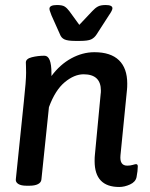

<svg xmlns="http://www.w3.org/2000/svg" viewBox="-20 -738 597 765"><path d="M529 -75Q529 -58 524 -32Q520 -13 498 -3Q476 7 455 7Q357 7 357 -96Q357 -112 358 -120L381 -363Q382 -368 382 -377Q382 -442 313 -442Q276 -442 238 -410.5Q200 -379 175 -311L145 -23Q144 -11 131.5 -4.5Q119 2 97 2H86Q64 2 53 -5Q42 -12 43 -23L75 -333Q84 -416 84 -448Q84 -466 83.5 -475Q83 -484 83 -489Q83 -504 107 -510Q131 -516 157 -516Q185 -516 185 -446V-435Q219 -481 264 -505.5Q309 -530 356 -530Q421 -530 454 -498Q487 -466 487 -405Q487 -389 486 -381L460 -119Q456 -78 487 -78Q499 -78 509 -81Q519 -84 522 -84Q529 -84 529 -75ZM219 -601 185 -677Q184 -681 180.5 -689.5Q177 -698 177 -703Q177 -718 207 -718Q228 -718 237.5 -712Q247 -706 256 -694L296 -639L348 -694Q359 -706 370 -712Q381 -718 401 -718Q428 -718 428 -705Q428 -701 424.5 -694Q421 -687 414 -677L365 -601Q356 -587 343 -581Q330 -575 299 -575H279Q250 -575 237 -581Q224 -587 219 -601Z"/></svg>

Font: Asap-MediumItalic
Style: Italic
Weight: 500
Italic angle: -6°
Designer: Pablo Cosgaya
Foundry: Omnibus-Type
Version: Version 2.000; ttfautohint (v1.8)